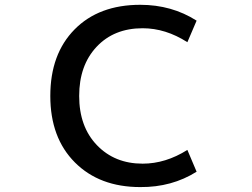

<svg xmlns="http://www.w3.org/2000/svg" viewBox="-20 -761 1040 792"><path d="M568.4 -644.5Q450.2 -644.5 378.4 -567.9Q306.6 -491.2 306.6 -365.2Q306.6 -238.3 379.9 -162.1Q453.1 -85.9 568.4 -85.9Q663.1 -85.9 752.9 -142.6L791 -52.7Q688.5 11.7 558.6 10.7Q390.6 10.7 289.1 -90.8Q187.5 -192.4 187.5 -365.2Q187.5 -538.1 287.6 -639.6Q387.7 -741.2 558.6 -741.2Q688.5 -741.2 791 -675.8L752.9 -586.9Q663.1 -644.5 568.4 -644.5Z"/></svg>

Font: Gen Shin Gothic Monospace Medium
Style: Regular
Weight: 500
Designer: [Source Han Sans]
Ryoko NISHIZUKA  (kana & ideographs); Paul D. Hunt (Latin, Greek & Cyrillic); Wenlong ZHANG  (bopomofo
Version: Version 1.002.20150607